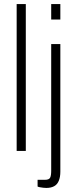

<svg xmlns="http://www.w3.org/2000/svg" viewBox="-20 -743 376 945"><path d="M62 0V-723H107V0ZM232 -647V-723H277V-647ZM208 182Q201 182 192.5 181Q184 180 176 178.5Q168 177 165 175V142H201Q221 142 226.5 132Q232 122 232 97V-526H277V102Q277 128 269.5 146.5Q262 165 246.5 173.5Q231 182 208 182Z"/></svg>

Font: Archivo Condensed Thin
Style: Regular
Weight: 250
Width: 3
Designer: Hector Gatti
Foundry: Omnibus-Type
Version: Version 2.001